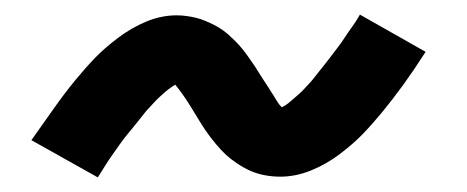

<svg xmlns="http://www.w3.org/2000/svg" viewBox="-20 -429 640 263"><path d="M114 -186 23 -237Q40 -261 54.5 -281.5Q69 -302 83 -319Q97 -336 110 -349.5Q123 -363 141.5 -377Q160 -391 180.5 -399.5Q201 -408 222 -408Q229 -408 236 -407Q243 -406 249 -404.5Q255 -403 261 -400.5Q267 -398 273 -395Q279 -392 284 -388.5Q289 -385 293.5 -381Q298 -377 302.5 -372.5Q307 -368 311.5 -362.5Q316 -357 319.5 -352Q323 -347 326.5 -342Q330 -337 333 -332Q336 -327 339 -322.5Q342 -318 346.5 -311Q351 -304 354.5 -298.5Q358 -293 360 -289.5Q362 -286 366 -282Q372 -285 376 -288.5Q380 -292 387 -298Q394 -304 396.5 -307Q399 -310 402.5 -313.5Q406 -317 409.5 -321.5Q413 -326 417 -331Q421 -336 425 -341Q429 -346 433.5 -352Q438 -358 443 -364.5Q448 -371 452.5 -378Q457 -385 462.5 -392.5Q468 -400 473 -409L563 -358Q547 -333 532.5 -313Q518 -293 504 -276Q490 -259 477 -245.5Q464 -232 445.5 -218Q427 -204 406 -195.5Q385 -187 364 -187Q353 -187 342.5 -189Q332 -191 323 -195Q314 -199 305 -205Q296 -211 289.5 -217Q283 -223 275.5 -232Q268 -241 262.5 -249Q257 -257 252.5 -264.5Q248 -272 241.5 -282.5Q235 -293 230 -300Q225 -307 220 -313Q215 -310 210.5 -306.5Q206 -303 199.5 -297Q193 -291 190.5 -288Q188 -285 184.5 -281.5Q181 -278 177.5 -273.5Q174 -269 170 -264Q166 -259 161.5 -253.5Q157 -248 152.5 -242.5Q148 -237 143.5 -230.5Q139 -224 134 -217Q129 -210 124 -202Q119 -194 114 -186Z"/></svg>

Font: Iosevka Slab Semibold Extended
Style: Italic
Weight: 600
Width: 7
Italic angle: -9°
Monospace: yes
Designer: Belleve Invis
Foundry: Belleve Invis
Version: Version 11.1.0; ttfautohint (v1.8.3)